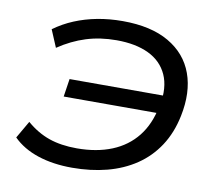

<svg xmlns="http://www.w3.org/2000/svg" viewBox="-79 -806 1011 906"><g transform="rotate(10 426.0 -352.5)"><path d="M322 9Q230 9 157.5 -15Q85 -39 38 -86L86 -169Q137 -125 194.5 -105Q252 -85 328 -85Q423 -85 495.5 -114.5Q568 -144 614 -202Q660 -260 677 -347L696 -315H225L238 -401H713L680 -354Q696 -441 669 -500.5Q642 -560 579.5 -590Q517 -620 425 -620Q347 -620 280 -599Q213 -578 149 -535L114 -618Q158 -650 208.5 -671Q259 -692 316.5 -703Q374 -714 438 -714Q574 -714 660 -664Q746 -614 778 -525.5Q810 -437 786 -321Q769 -238 728 -175.5Q687 -113 626 -72Q565 -31 488 -11Q411 9 322 9Z"/></g></svg>

Font: Nunito Sans 10pt Expanded Medium
Style: Italic
Weight: 500
Width: 7
Italic angle: -9°
Designer: Vernon Adams
Foundry: Vernon Adams
Version: Version 3.101;gftools[0.9.27]